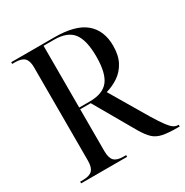

<svg xmlns="http://www.w3.org/2000/svg" viewBox="-165 -847 944 980"><g transform="rotate(-30 307.5 -357.0)"><path d="M34 0V-10H51Q89 -10 105.5 -26.5Q122 -43 122 -83V-633Q122 -672 105.5 -688Q89 -704 51 -704H34V-714H287Q412 -714 469.5 -665.5Q527 -617 527 -527Q527 -470 506.5 -432Q486 -394 452.5 -371.5Q419 -349 380 -338L510 -118Q537 -74 554.5 -50.5Q572 -27 585 -18.5Q598 -10 612 -10H615V0H600Q546 0 514 -7Q482 -14 461.5 -33.5Q441 -53 419 -90L281 -330H219V-83Q219 -43 235 -26.5Q251 -10 289 -10H305V0ZM282 -340Q359 -340 392 -382.5Q425 -425 425 -522Q425 -619 392 -661.5Q359 -704 281 -704H219V-340Z"/></g></svg>

Font: Noto Serif Display SemiCondensed
Style: Regular
Weight: 400
Width: 4
Designer: Monotype Design Team
Foundry: Monotype Imaging Inc.
Version: Version 2.009